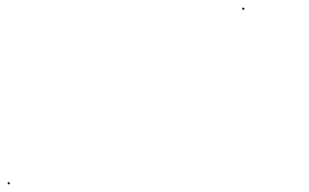

<svg xmlns="http://www.w3.org/2000/svg" viewBox="-22 -551 799 496"><path d="M-2 -75V-80H3V-75ZM604 -526V-531H609V-526Z"/></svg>

Font: FRB American Cursive Just Beginnings
Style: Italic
Weight: 400
Italic angle: -25°
Version: Version 2.0;Modular Font Editor K font №1